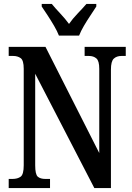

<svg xmlns="http://www.w3.org/2000/svg" viewBox="-20 -951 670 971"><path d="M24 0V-46H42Q69 -46 84.5 -57.5Q100 -69 100 -115V-603Q100 -646 84.5 -657Q69 -668 47 -668H24V-714H210L482 -177V-603Q482 -643 467.5 -655.5Q453 -668 430 -668H408V-714H616V-668H594Q570 -668 555.5 -654.5Q541 -641 541 -599V0H457L158 -578V-115Q158 -69 171 -57.5Q184 -46 210 -46H233V0ZM278 -771Q269 -794 253.5 -820.5Q238 -847 221 -873Q204 -899 191 -918V-931H242Q260 -909 285 -882.5Q310 -856 329 -830Q347 -856 372.5 -882.5Q398 -909 417 -931H467V-918Q455 -899 437.5 -873Q420 -847 404.5 -820.5Q389 -794 380 -771Z"/></svg>

Font: Noto Serif Thai ExtraCondensed SemiBold
Style: Regular
Weight: 600
Width: 2
Designer: Monotype Design Team
Foundry: Monotype Imaging Inc.
Version: Version 2.001; ttfautohint (v1.8.4.7-5d5b)